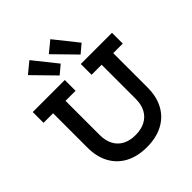

<svg xmlns="http://www.w3.org/2000/svg" viewBox="-277 -1209 1392 1392"><g transform="rotate(-45 419.0 -513.0)"><path d="M476 -1038.5 618.5 -860 552.5 -804.5 391.5 -969ZM261.5 -1038.5 404 -860 338 -804.5 177 -969ZM505 -755H825V-644.5H727V-292.5Q727 -198 689.8 -130Q652.5 -62 583.2 -25.5Q514 11 418.5 11Q323 11 254 -25.5Q185 -62 147.8 -130Q110.5 -198 110.5 -292.5V-644.5H12.5V-755H341V-644.5H238V-294Q238 -236 260 -194.5Q282 -153 323 -131.2Q364 -109.5 422 -109.5Q480 -109.5 521.8 -131.5Q563.5 -153.5 585.8 -194.8Q608 -236 608 -294V-644.5H505Z"/></g></svg>

Font: Hepta Slab ExtraLight SemiBold
Style: Regular
Weight: 600
Version: Version 1.102